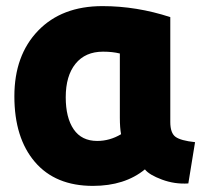

<svg xmlns="http://www.w3.org/2000/svg" viewBox="-20 -576 658 628"><path d="M454 -22Q388 32 284 32Q161 32 94 -46.5Q27 -125 27 -261Q27 -395 104.5 -475.5Q182 -556 315 -556Q427 -556 537 -520V-177Q537 -141 554 -128.5Q571 -116 618 -111L596 24Q552 27 510 11.5Q468 -4 454 -22ZM372 -191V-401Q348 -407 317 -407Q259 -407 227 -367.5Q195 -328 195 -258Q195 -191 221 -153Q247 -115 298 -115Q339 -115 376 -137Q372 -158 372 -191Z"/></svg>

Font: Repo
Style: ExtraBold
Weight: 800
Designer: Stefan Peev
Foundry: Context Ltd
Version: Version 001.000